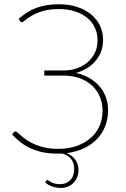

<svg xmlns="http://www.w3.org/2000/svg" viewBox="-20 -730 604 921"><path d="M207 133.5Q209.5 133.5 213.8 136.8Q218 140 225 143.8Q232 147.5 242.5 150.5Q253 153.5 268 153.5Q298 153.5 317 134Q336 114.5 336 81Q336 52.5 321.2 32.5Q306.5 12.5 277 6.5Q272.5 6.5 267.8 6.8Q263 7 258 7Q219.5 7 187.8 0.8Q156 -5.5 129.5 -17.2Q103 -29 80.8 -46Q58.5 -63 38.5 -84.5L45.5 -94.5Q47.5 -97 49.2 -98.2Q51 -99.5 54.5 -99.5Q58.5 -99.5 65.2 -93.2Q72 -87 82.8 -77.8Q93.5 -68.5 109.2 -57.8Q125 -47 146.2 -37.8Q167.5 -28.5 195.2 -22.2Q223 -16 258.5 -16Q309.5 -16 349 -30.2Q388.5 -44.5 416 -69Q443.5 -93.5 457.8 -126.8Q472 -160 472 -198.5Q472 -233.5 459.5 -264.5Q447 -295.5 423 -318.2Q399 -341 363.8 -354.2Q328.5 -367.5 283 -367.5H192.5V-392H288Q318.5 -392 347.2 -401.8Q376 -411.5 398.5 -430Q421 -448.5 434.5 -475.5Q448 -502.5 448 -537Q448 -569.5 435.2 -597Q422.5 -624.5 398.5 -644.2Q374.5 -664 340.5 -675.2Q306.5 -686.5 264.5 -686.5Q216.5 -686.5 184.5 -676.8Q152.5 -667 132.2 -655Q112 -643 101 -633.2Q90 -623.5 84 -623.5Q79 -623.5 76 -629L70 -639.5Q89.5 -657 110 -670.2Q130.5 -683.5 154 -692.2Q177.5 -701 204.2 -705.2Q231 -709.5 262.5 -709.5Q311.5 -709.5 350.8 -696.5Q390 -683.5 417.5 -660.5Q445 -637.5 459.8 -606.2Q474.5 -575 474.5 -538.5Q474.5 -506 463.8 -480Q453 -454 435 -434Q417 -414 393.5 -400.5Q370 -387 344 -380Q380.5 -372 409.2 -355.2Q438 -338.5 458 -315Q478 -291.5 488.2 -262.2Q498.5 -233 498.5 -201Q498.5 -161.5 485.2 -126.5Q472 -91.5 446.8 -64.5Q421.5 -37.5 384.5 -19.5Q347.5 -1.5 300 4.5Q325.5 15 341 36Q356.5 57 356.5 85.5Q356.5 103.5 350.2 119.2Q344 135 332.8 146.8Q321.5 158.5 306.2 165Q291 171.5 272.5 171.5Q250.5 171.5 230.2 164.5Q210 157.5 197 145L202 136.5Q204 133.5 207 133.5Z"/></svg>

Font: Lato Thin
Style: Regular
Weight: 200
Designer: Lukasz Dziedzic
Foundry: tyPoland Lukasz Dziedzic
Version: Version 2.007; 2014-02-27